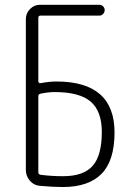

<svg xmlns="http://www.w3.org/2000/svg" viewBox="-20 -750 540 780"><path d="M135.7 -358.4V-49.8Q135.7 -42 144.5 -40Q187.5 -34.2 236.3 -34.2Q319.3 -34.2 356.4 -76.2Q393.6 -118.2 393.6 -213.9Q393.6 -298.8 348.1 -337.4Q302.7 -376 202.1 -376Q175.8 -376 143.6 -369.1Q135.7 -367.2 135.7 -358.4ZM141.6 4.9Q117.2 2.9 101.1 -16.1Q85 -35.2 85 -59.6V-672.9Q85 -696.3 102.1 -713.4Q119.1 -730.5 141.6 -730.5H383.8Q392.6 -730.5 398.9 -724.1Q405.3 -717.8 405.3 -709Q405.3 -700.2 398.9 -693.4Q392.6 -686.5 383.8 -686.5H144.5Q135.7 -686.5 135.7 -677.7V-418.9Q135.7 -416 138.7 -413.6Q141.6 -411.1 144.5 -412.1Q179.7 -418.9 209 -418.9Q445.3 -418.9 445.3 -211.9Q445.3 -97.7 392.6 -43.9Q339.8 9.8 235.4 9.8Q194.3 9.8 141.6 4.9Z"/></svg>

Font: Rounded-X Mgen+ 1mn light
Style: Regular
Weight: 200
Designer: [Source Han Sans]
Ryoko NISHIZUKA  (kana & ideographs); Paul D. Hunt (Latin, Greek & Cyrillic); Wenlong ZHANG  (bopomofo
Version: Version 1.059.20150602